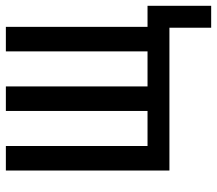

<svg xmlns="http://www.w3.org/2000/svg" viewBox="-62 -524 727 642"><g transform="rotate(-90 301.0 -203.5)"><path d="M528.8 0H51.3V-546.9H133.3V-73.2H250.5V-546.9H332.5V-73.2H449.7V-546.9H531.7V-73.2H602.1V139.6H528.8Z"/></g></svg>

Font: Hack
Style: Regular
Weight: 400
Monospace: yes
Designer: Christopher Simpkins
Foundry: Christopher Simpkins
Version: Version 2.019; ttfautohint (v1.4.1) -l 4 -r 80 -G 350 -x 0 -